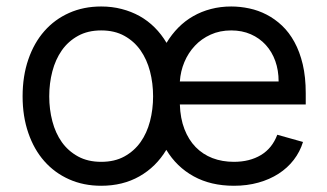

<svg xmlns="http://www.w3.org/2000/svg" viewBox="-20 -573 1030 604"><path d="M298.3 11.4Q242.9 11.4 197.4 -8.9Q152 -29.1 119.5 -65.9Q87 -102.6 69.1 -154.7Q51.1 -206.7 51.1 -269.9Q51.1 -333.8 69.1 -386Q87 -438.2 119.5 -475.1Q152 -512.1 197.4 -532.3Q242.9 -552.6 298.3 -552.6Q332.4 -552.6 362.7 -544.7Q393.1 -536.9 419.2 -522.4Q445.3 -507.8 466.6 -486.5Q487.9 -465.2 503.9 -438.2Q519.9 -464.8 541 -486.2Q562.1 -507.5 587.9 -522.2Q613.6 -536.9 643.6 -544.7Q673.7 -552.6 707.4 -552.6Q735.8 -552.6 764.2 -546.5Q792.6 -540.5 818.7 -527Q844.8 -513.5 867.2 -492.4Q889.6 -471.2 906.2 -440.9Q922.9 -410.5 932.4 -370.6Q941.8 -330.6 941.8 -279.8V-244.3H545.8Q547.2 -200.6 560.2 -166.9Q573.2 -133.2 595.5 -110.3Q617.9 -87.4 648.4 -75.6Q679 -63.9 715.9 -63.9Q765.3 -63.9 800.8 -85.2Q836.3 -106.5 852.3 -149.1L933.2 -126.4Q923.7 -95.5 904.1 -70.1Q884.6 -44.7 856.5 -26.6Q828.5 -8.5 793 1.4Q757.5 11.4 715.9 11.4Q643.1 11.4 589.3 -18.3Q535.5 -47.9 503.2 -101.6Q470.9 -47.9 418.7 -18.3Q366.5 11.4 298.3 11.4ZM298.3 -63.9Q340.6 -63.9 371.3 -80.8Q402 -97.7 422.1 -125.9Q442.1 -154.1 451.9 -191.6Q461.6 -229 461.6 -269.9Q461.6 -311.1 451.9 -348.5Q442.1 -386 422.1 -414.6Q402 -443.2 371.3 -460.2Q340.6 -477.3 298.3 -477.3Q256.4 -477.3 225.5 -460.2Q194.6 -443.2 174.5 -414.6Q154.5 -386 144.7 -348.5Q134.9 -311.1 134.9 -269.9Q134.9 -229 144.7 -191.6Q154.5 -154.1 174.5 -125.9Q194.6 -97.7 225.5 -80.8Q256.4 -63.9 298.3 -63.9ZM856.5 -316.8Q856.5 -351.6 846.1 -380.9Q835.6 -410.2 816.1 -431.6Q796.5 -453.1 769 -465.2Q741.5 -477.3 707.4 -477.3Q671.5 -477.3 642.6 -464.1Q613.6 -451 592.9 -428.8Q572.1 -406.6 560 -377.7Q547.9 -348.7 545.8 -316.8Z"/></svg>

Font: Fast_Sans
Style: Regular
Weight: 400
Designer: Rasmus Andersson
Foundry: rsms
Version: Version 3.018;git-588b23468